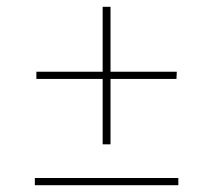

<svg xmlns="http://www.w3.org/2000/svg" viewBox="-20 -642 631 562"><path d="M280.5 -219.5V-411H86.5V-432H280.5V-622H303.5V-432H497.5L496.5 -411H303.5V-219.5ZM502 -121V-100H82V-121Z"/></svg>

Font: Hepta Slab ExtraLight
Style: Regular
Weight: 200
Designer: Michael LaGattuta
Foundry: Michael LaGattuta
Version: Version 1.100